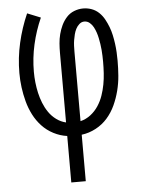

<svg xmlns="http://www.w3.org/2000/svg" viewBox="-53 -572 605 819"><g transform="rotate(-5 250.0 -162.5)"><path d="M219 205H281V6Q313 2 342 -13.5Q371 -29 392 -53Q413 -77 426.5 -106.5Q440 -136 448 -167.5Q456 -199 458.5 -231Q461 -263 461 -295Q461 -313 460 -331.5Q459 -350 456.5 -368.5Q454 -387 450 -405.5Q446 -424 439.5 -441Q433 -458 424 -474.5Q415 -491 401.5 -504Q388 -517 370.5 -523.5Q353 -530 334 -530Q314 -530 295 -522.5Q276 -515 262.5 -500Q249 -485 240.5 -467Q232 -449 227 -429.5Q222 -410 220.5 -390Q219 -370 219 -350V-52Q197 -57 178 -71Q159 -85 146 -104Q133 -123 124.5 -144.5Q116 -166 111 -188Q106 -210 103.5 -233Q101 -256 101 -279Q101 -338 114 -395.5Q127 -453 151 -507L94 -530Q68 -471 53.5 -407.5Q39 -344 39 -279Q39 -248 43 -217.5Q47 -187 55 -157Q63 -127 77 -99.5Q91 -72 112 -49.5Q133 -27 161 -12.5Q189 2 219 6ZM281 -52V-350Q281 -362 281.5 -374.5Q282 -387 284 -399Q286 -411 289 -423Q292 -435 297.5 -446Q303 -457 312.5 -465.5Q322 -474 334 -474Q347 -474 357 -465.5Q367 -457 373 -445.5Q379 -434 383 -422Q387 -410 389.5 -397.5Q392 -385 394 -372.5Q396 -360 397 -347Q398 -334 398.5 -321.5Q399 -309 399 -296Q399 -272 397.5 -247.5Q396 -223 391.5 -199Q387 -175 379 -152Q371 -129 357.5 -108.5Q344 -88 324.5 -73Q305 -58 281 -52Z"/></g></svg>

Font: Iosevka SS09 Light
Style: Regular
Weight: 300
Monospace: yes
Designer: Belleve Invis
Foundry: Belleve Invis
Version: Version 5.2.1; ttfautohint (v1.8.3)